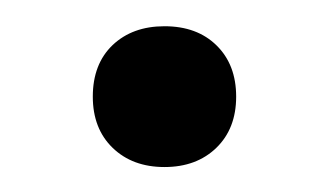

<svg xmlns="http://www.w3.org/2000/svg" viewBox="-20 -124 257 150"><path d="M108.5 6.5Q83.5 6.5 68 -8.5Q52.5 -23.5 52.5 -48.5Q52.5 -74 68 -88.8Q83.5 -103.5 108.5 -103.5Q134 -103.5 149.2 -88.5Q164.5 -73.5 164.5 -48.5Q164.5 -23.5 149 -8.5Q133.5 6.5 108.5 6.5Z"/></svg>

Font: Encode Sans SC SemiCondensed
Style: Regular
Weight: 400
Width: 4
Designer: Multiple Designers
Foundry: Impallari Type
Version: Version 3.002